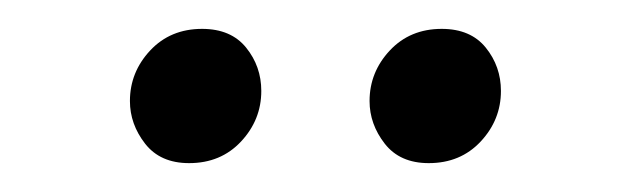

<svg xmlns="http://www.w3.org/2000/svg" viewBox="-20 -679 438 133"><path d="M277 -566Q257 -566 246.5 -579.5Q236 -593 236 -609Q236 -629 250 -644Q264 -659 286 -659Q306 -659 316.5 -646Q327 -633 327 -616Q327 -596 313 -581Q299 -566 277 -566ZM111 -566Q91 -566 80.5 -579.5Q70 -593 70 -609Q70 -629 84 -644Q98 -659 120 -659Q140 -659 150.5 -646Q161 -633 161 -616Q161 -596 147 -581Q133 -566 111 -566Z"/></svg>

Font: Alegreya
Style: Regular
Weight: 400
Designer: Juan Pablo del Peral
Foundry: Juan Pablo del Peral
Version: Version 1.003